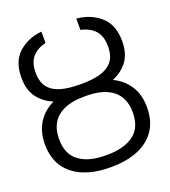

<svg xmlns="http://www.w3.org/2000/svg" viewBox="-137 -839 840 949"><g transform="rotate(-20 283.5 -364.5)"><path d="M274.4 -426.8H293.5Q345.7 -426.8 386.5 -438Q427.2 -449.2 450.7 -477.3Q474.1 -505.4 474.1 -557.1Q474.1 -610.4 447.8 -639.9Q421.4 -669.4 373.5 -679.2V-738.8Q447.8 -732.4 498.3 -687.7Q548.8 -643.1 548.8 -557.1Q548.8 -492.7 519.3 -452.6Q489.7 -412.6 439.9 -392.1Q492.7 -366.7 522.5 -320.6Q552.2 -274.4 552.2 -208Q552.2 -134.8 518.6 -86.4Q484.9 -38.1 425.5 -14.2Q366.2 9.8 288.6 9.8H278.8Q201.2 9.8 141.8 -14.2Q82.5 -38.1 48.8 -86.4Q15.1 -134.8 15.1 -207.5Q15.1 -273.9 44.9 -320.3Q74.7 -366.7 127.4 -392.1Q77.6 -412.6 48.1 -452.6Q18.6 -492.7 18.6 -557.1Q18.6 -642.1 67.9 -686.3Q117.2 -730.5 189.5 -737.3V-677.7Q143.6 -667 118.4 -637.9Q93.3 -608.9 93.3 -557.1Q93.3 -505.4 116.7 -477.3Q140.1 -449.2 181.2 -438Q222.2 -426.8 274.4 -426.8ZM290.5 -363.3H276.9Q188 -363.3 138.9 -324.5Q89.8 -285.6 89.8 -207.5Q89.8 -128.4 139.9 -91.1Q189.9 -53.7 278.8 -53.7H288.6Q377 -53.7 427.2 -91.1Q477.5 -128.4 477.5 -208Q477.5 -285.2 428.5 -324.2Q379.4 -363.3 290.5 -363.3Z"/></g></svg>

Font: Inter Display Light
Style: Regular
Weight: 300
Designer: Rasmus Andersson
Foundry: rsms
Version: Version 4.000;git-a52131595